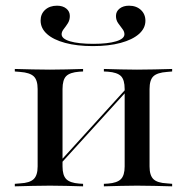

<svg xmlns="http://www.w3.org/2000/svg" viewBox="-20 -658 655 678"><path d="M463.7 -2.4Q433.9 -2.4 406.9 -1.6Q379.8 -0.8 346.8 0V-8.9L361.3 -9.7Q393.5 -12.1 406.9 -25.4Q420.2 -38.7 420.2 -70.2V-207.3H508.1V-70.2Q508.1 -38.7 521.8 -25.4Q535.5 -12.1 569.4 -10.5L587.9 -8.9V0Q554 -0.8 525.4 -1.6Q496.8 -2.4 463.7 -2.4ZM156.5 -2.4Q124.2 -2.4 95.6 -1.6Q66.9 -0.8 32.3 0V-8.9L51.6 -10.5Q84.7 -12.1 98.8 -25.4Q112.9 -38.7 112.9 -70.2V-343.5Q112.9 -375.8 98.8 -388.7Q84.7 -401.6 51.6 -404L32.3 -405.6V-414.5Q66.9 -413.7 95.6 -412.9Q124.2 -412.1 156.5 -412.1Q187.1 -412.1 214.1 -412.9Q241.1 -413.7 273.4 -414.5V-405.6L259.7 -404.8Q227.4 -402.4 214.1 -389.5Q200.8 -376.6 200.8 -343.5V-70.2Q200.8 -38.7 214.1 -25.4Q227.4 -12.1 259.7 -9.7L273.4 -8.9V0Q241.1 -0.8 214.1 -1.6Q187.1 -2.4 156.5 -2.4ZM420.2 -207.3V-343.5Q420.2 -376.6 406.9 -389.5Q393.5 -402.4 361.3 -404.8L346.8 -405.6V-414.5Q379.8 -413.7 406.9 -412.9Q433.9 -412.1 463.7 -412.1Q496.8 -412.1 525.4 -412.9Q554 -413.7 587.9 -414.5V-405.6L569.4 -404Q535.5 -401.6 521.8 -388.7Q508.1 -375.8 508.1 -343.5V-207.3ZM161.3 -43.5 159.7 -52.4 450.8 -372.6 452.4 -363.7ZM308.1 -495.2Q251.6 -495.2 210.1 -506.5Q168.5 -517.7 146 -537.9Q123.4 -558.1 123.4 -585.5Q123.4 -608.9 139.5 -623.4Q155.6 -637.9 181.5 -637.9Q201.6 -637.9 214.1 -627.8Q226.6 -617.7 226.6 -601.6Q226.6 -587.1 219.8 -576.2Q212.9 -565.3 205.2 -555.6Q197.6 -546 197.6 -537.1Q197.6 -521 227.4 -512.1Q257.3 -503.2 309.7 -503.2Q360.5 -503.2 389.9 -512.1Q419.4 -521 419.4 -537.1Q419.4 -546.8 412.1 -556Q404.8 -565.3 397.2 -576.2Q389.5 -587.1 389.5 -601.6Q389.5 -617.7 402.4 -627.8Q415.3 -637.9 435.5 -637.9Q461.3 -637.9 477.4 -623Q493.5 -608.1 493.5 -584.7Q493.5 -558.1 470.6 -537.9Q447.6 -517.7 406 -506.5Q364.5 -495.2 308.1 -495.2Z"/></svg>

Font: Playfair 144pt SemiExpanded Medium
Style: Regular
Weight: 500
Width: 6
Designer: Claus Eggers Sørensen
Foundry: Claus Eggers Sørensen
Version: Version 2.203